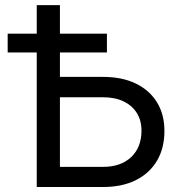

<svg xmlns="http://www.w3.org/2000/svg" viewBox="-20 -748 728 768"><path d="M194.8 -440.4H392.6Q467.8 -440.4 522.7 -414.1Q577.6 -387.7 607.7 -339.1Q637.7 -290.5 637.7 -224.1Q637.7 -155.3 607.9 -105Q578.1 -54.7 523.2 -27.3Q468.3 0 392.6 0H127V-727.5H219.7V-80.6H392.6Q463.4 -80.6 504.6 -119.6Q545.9 -158.7 545.9 -225.1Q545.9 -266.6 527.1 -296.4Q508.3 -326.2 474.1 -342.5Q439.9 -358.9 392.6 -358.9H194.8ZM10.7 -538.1V-613.3H407.7V-538.1Z"/></svg>

Font: Adwaita Sans
Style: Regular
Weight: 400
Designer: Rasmus Andersson
Foundry: rsms
Version: Version 4.001;git-9221beed3